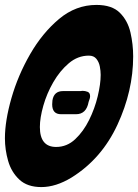

<svg xmlns="http://www.w3.org/2000/svg" viewBox="-37 -757 561 780"><path d="M131 3Q74 3 41.5 -27.5Q9 -58 -4 -103.5Q-17 -149 -17 -195Q-17 -266 9.5 -358.5Q36 -451 85.5 -537Q135 -623 203 -680Q271 -737 355 -737Q418 -737 450 -705Q482 -673 493 -625Q504 -577 504 -528Q504 -388 440 -250Q376 -112 254 -36Q190 3 131 3ZM191 -160Q235 -160 268.5 -191.5Q302 -223 325 -269.5Q348 -316 360 -366Q372 -416 372 -453Q372 -469 368.5 -487Q365 -505 354.5 -518Q344 -531 324 -531Q279 -531 242.5 -500Q206 -469 179.5 -423Q153 -377 139 -327.5Q125 -278 125 -241Q125 -160 191 -160ZM272 -293H211Q175 -293 175 -333L176 -349Q182 -387 219 -387H290L298 -388Q309 -388 319 -384Q329 -380 329 -366Q329 -358 323 -343Q314 -293 272 -293Z"/></svg>

Font: Bangerz
Style: Bold
Weight: 700
Designer: vernon adams
Foundry: Vernon Adams
Version: Version 2.10;February 7, 2025;FontCreator 13.0.0.2683 64-bit